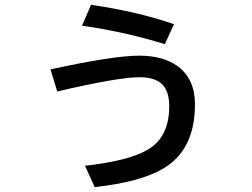

<svg xmlns="http://www.w3.org/2000/svg" viewBox="-20 -700 1040 791"><path d="M659.2 -518.1Q493.2 -569.3 317.9 -594.2L355 -680.2Q551.8 -651.4 696.8 -600.1ZM188 -414.1Q446.8 -470.7 553.7 -470.7Q653.8 -470.7 713.9 -425.8Q783.2 -373.5 783.2 -270Q783.2 -81.5 651.4 -4.9Q557.1 50.3 370.1 70.8L330.1 -17.1Q510.7 -37.1 589.8 -84Q677.2 -135.7 677.2 -262.2Q677.2 -328.6 643.6 -356.9Q613.8 -381.8 555.2 -381.8Q466.8 -381.8 215.8 -323.2Z"/></svg>

Font: BIZ UDGothic
Style: Bold
Weight: 700
Monospace: yes
Designer: TypeBank Co., Ltd.
Foundry: Morisawa Inc.
Version: Version 1.05